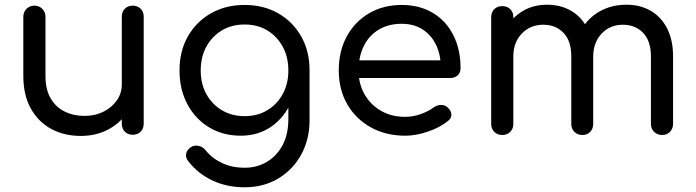

<svg xmlns="http://www.w3.org/2000/svg" viewBox="-20 -572 2956 815"><path d="M323 5Q253 5 198 -24.5Q143 -54 111 -111Q79 -168 79 -250V-501Q79 -521 92.5 -534.5Q106 -548 126 -548Q146 -548 159.5 -534.5Q173 -521 173 -501V-250Q173 -192 195 -154.5Q217 -117 254.5 -98.5Q292 -80 339 -80Q384 -80 419.5 -98Q455 -116 476 -146Q497 -176 497 -214H557Q556 -152 525 -102Q494 -52 441.5 -23.5Q389 5 323 5ZM543 0Q523 0 510 -13Q497 -26 497 -47V-501Q497 -522 510 -535Q523 -548 543 -548Q564 -548 577 -535Q590 -522 590 -501V-47Q590 -26 577 -13Q564 0 543 0Z M1002 4Q926 4 867.5 -31.5Q809 -67 775.5 -129.5Q742 -192 742 -273Q742 -355 777.5 -417.5Q813 -480 875.5 -515.5Q938 -551 1018 -551Q1099 -551 1161 -515.5Q1223 -480 1258.5 -417.5Q1294 -355 1294 -273L1240 -265Q1240 -186 1209.5 -125.5Q1179 -65 1125.5 -30.5Q1072 4 1002 4ZM1018 223Q944 223 882.5 194.5Q821 166 780 113Q767 98 770 81.5Q773 65 788 54Q804 43 822.5 47Q841 51 852 65Q880 100 922.5 120Q965 140 1019 140Q1070 140 1112 115.5Q1154 91 1179 45Q1204 -1 1204 -67V-212L1235 -290L1294 -273V-61Q1294 19 1259 83.5Q1224 148 1161.5 185.5Q1099 223 1018 223ZM1018 -79Q1073 -79 1114.5 -104Q1156 -129 1180 -172.5Q1204 -216 1204 -273Q1204 -330 1180 -374Q1156 -418 1114.5 -443Q1073 -468 1018 -468Q964 -468 922 -443Q880 -418 856 -374Q832 -330 832 -273Q832 -216 856 -172.5Q880 -129 922 -104Q964 -79 1018 -79Z M1700 4Q1618 4 1554 -31.5Q1490 -67 1454 -129.5Q1418 -192 1418 -273Q1418 -355 1452 -417.5Q1486 -480 1546.5 -515.5Q1607 -551 1685 -551Q1762 -551 1818.5 -516.5Q1875 -482 1905 -421.5Q1935 -361 1935 -282Q1935 -264 1923 -252.5Q1911 -241 1892 -241H1482V-316H1893L1851 -287Q1851 -340 1831 -381.5Q1811 -423 1774 -447Q1737 -471 1685 -471Q1628 -471 1586.5 -445.5Q1545 -420 1523.5 -375Q1502 -330 1502 -273Q1502 -216 1527.5 -171.5Q1553 -127 1597.5 -101.5Q1642 -76 1700 -76Q1733 -76 1766.5 -88Q1800 -100 1821 -116Q1835 -126 1851 -126.5Q1867 -127 1879 -117Q1895 -103 1896 -86.5Q1897 -70 1881 -58Q1848 -31 1797 -13.5Q1746 4 1700 4Z M2790 1Q2770 1 2756.5 -12.5Q2743 -26 2743 -46V-333Q2743 -398 2710 -432.5Q2677 -467 2624 -467Q2569 -467 2533.5 -429Q2498 -391 2498 -331H2420Q2420 -396 2448 -446Q2476 -496 2526 -524Q2576 -552 2640 -552Q2698 -552 2742.5 -526Q2787 -500 2812 -451Q2837 -402 2837 -333V-46Q2837 -26 2824 -12.5Q2811 1 2790 1ZM2112 1Q2091 1 2078 -12.5Q2065 -26 2065 -46V-499Q2065 -520 2078 -533Q2091 -546 2112 -546Q2133 -546 2146 -533Q2159 -520 2159 -499V-46Q2159 -26 2146 -12.5Q2133 1 2112 1ZM2452 1Q2431 1 2418 -12.5Q2405 -26 2405 -46V-333Q2405 -398 2372 -432.5Q2339 -467 2286 -467Q2231 -467 2195 -429.5Q2159 -392 2159 -333H2098Q2099 -397 2125 -446.5Q2151 -496 2197 -524Q2243 -552 2302 -552Q2360 -552 2404.5 -526Q2449 -500 2473.5 -451Q2498 -402 2498 -333V-46Q2498 -26 2485.5 -12.5Q2473 1 2452 1Z"/></svg>

Font: Comfortaa SemiBold
Style: Regular
Weight: 600
Designer: Johan Aakerlund
Foundry: Johan Aakerlund
Version: Version 3.104; ttfautohint (v1.8.1.43-b0c9)